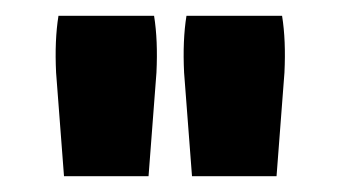

<svg xmlns="http://www.w3.org/2000/svg" viewBox="-20 -636 431 243"><path d="M51 -544Q49 -585 54 -616H175Q180 -585 178 -544L168 -413H61ZM213 -544Q211 -585 216 -616H337Q342 -585 340 -544L330 -413H223Z"/></svg>

Font: Athiti
Style: Bold
Weight: 700
Designer: CadsonDemak Team
Foundry: CadsonDemak
Version: Version 1.033